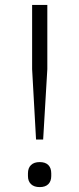

<svg xmlns="http://www.w3.org/2000/svg" viewBox="-20 -753 323 783"><path d="M156 -184H127L111 -471V-733H173V-471ZM94 -35V-46Q94 -68 106.5 -80Q119 -92 142 -92Q165 -92 177 -80Q189 -68 189 -46V-35Q189 -14 177 -2Q165 10 142 10Q119 10 106.5 -2Q94 -14 94 -35Z"/></svg>

Font: IBM Plex Sans JP Light
Style: Regular
Weight: 300
Designer: Mike Abbink; Paul van der Laan; Pieter van Rosmalen; Wujin Sim; Yejin Wi; Jinhee Kim; Boomi Park; Yona Kim; Kichan Ma
Foundry: Sandoll Inc.
Version: Version 1.002